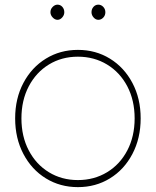

<svg xmlns="http://www.w3.org/2000/svg" viewBox="-20 -792 662 816"><path d="M194.4 -740Q194.4 -753.3 203.9 -762.8Q213.3 -772.2 224.4 -772.2Q236.7 -772.2 245 -762.8Q253.3 -753.3 253.3 -740Q253.3 -727.8 244.4 -717.8Q235.6 -707.8 224.4 -707.8Q213.3 -707.8 203.9 -717.8Q194.4 -727.8 194.4 -740ZM368.9 -740Q368.9 -753.3 377.2 -762.8Q385.6 -772.2 397.8 -772.2Q410 -772.2 418.9 -762.8Q427.8 -753.3 427.8 -740Q427.8 -726.7 418.9 -717.2Q410 -707.8 397.8 -707.8Q386.7 -707.8 377.8 -717.8Q368.9 -727.8 368.9 -740ZM44.4 -288.9Q44.4 -373.3 79.4 -439.4Q114.4 -505.6 175 -542.8Q235.6 -580 311.1 -580Q386.7 -580 447.2 -542.8Q507.8 -505.6 542.8 -439.4Q577.8 -373.3 577.8 -288.9Q577.8 -204.4 542.8 -137.8Q507.8 -71.1 447.2 -33.9Q386.7 3.3 311.1 3.3Q235.6 3.3 175 -33.9Q114.4 -71.1 79.4 -137.8Q44.4 -204.4 44.4 -288.9ZM552.2 -288.9Q552.2 -365.6 521.1 -425Q490 -484.4 435 -517.8Q380 -551.1 311.1 -551.1Q242.2 -551.1 187.8 -517.8Q133.3 -484.4 102.2 -425Q71.1 -365.6 71.1 -288.9Q71.1 -212.2 102.2 -152.8Q133.3 -93.3 187.8 -60Q242.2 -26.7 311.1 -26.7Q380 -26.7 435 -60Q490 -93.3 521.1 -152.8Q552.2 -212.2 552.2 -288.9Z"/></svg>

Font: Paperlogy 1 Thin
Style: Regular
Weight: 250
Designer: redesigned by Lee Juim, glyphs from Gmarket Sans & Montserrat
Foundry: PT&
Version: Version 1.001